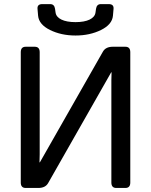

<svg xmlns="http://www.w3.org/2000/svg" viewBox="-20 -932 749 952"><path d="M107.4 0Q83 0 83 -26.9V-673.3Q83 -700.2 107.4 -700.2H152.3Q176.8 -700.2 176.8 -673.3V-166Q176.8 -146.5 175.8 -127H177.7L490.2 -675.8Q503.9 -700.2 539.1 -700.2H601.6Q626 -700.2 626 -673.3V-26.9Q626 0 601.6 0H556.6Q532.2 0 532.2 -26.9V-534.2Q532.2 -553.7 533.2 -573.2H531.2L218.8 -24.4Q205.1 0 169.9 0ZM166 -888.2Q164.1 -911.6 189.5 -911.6H229Q249.5 -911.6 252.9 -888.2L255.4 -870.6Q258.3 -847.7 284.4 -835Q310.5 -822.3 354.5 -822.3Q398.4 -822.3 424.6 -835Q450.7 -847.7 453.6 -870.6L456.1 -888.2Q459.5 -911.6 480 -911.6H519.5Q544.9 -911.6 543 -888.2L540 -854Q536.1 -810.5 480.7 -783.2Q425.3 -755.9 354.5 -755.9Q283.7 -755.9 228.3 -783.2Q172.9 -810.5 168.9 -854Z"/></svg>

Font: Istok
Style: Regular
Weight: 500
Designer: Andrey V. Panov
Foundry: Andrey V. Panov
Version: Version 1.0.3